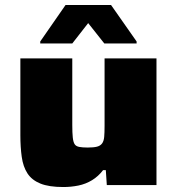

<svg xmlns="http://www.w3.org/2000/svg" viewBox="-20 -745 711 773"><path d="M235 8Q177 8 142.5 -6Q108 -20 90.5 -47Q73 -74 67.5 -113.5Q62 -153 62 -200V-510H271V-242Q271 -210 273 -191.5Q275 -173 280.5 -164.5Q286 -156 299 -153.5Q312 -151 333 -151Q357 -151 370.5 -154.5Q384 -158 391 -167.5Q398 -177 399.5 -194Q401 -211 401 -238V-510H610V0H410L406 -60H395Q376 -35 350.5 -19.5Q325 -4 295.5 2Q266 8 235 8ZM142 -570V-578L244 -725H427L530 -578V-570H400L335 -652L271 -570Z"/></svg>

Font: Saira Expanded ExtraBold
Style: Regular
Weight: 800
Width: 7
Designer: Hector Gatti with collaboration of the Omnibus-Type team
Foundry: Omnibus-Type
Version: Version 1.101